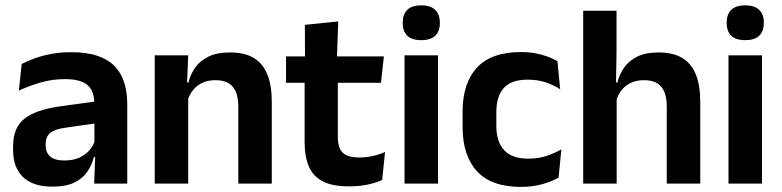

<svg xmlns="http://www.w3.org/2000/svg" viewBox="-20 -702 2990 734"><path d="M340 0 344.5 -120 341 -131V-284.5L340.5 -306.5Q340.5 -354.5 314.2 -377Q288 -399.5 228.5 -399.5Q178 -399.5 133.8 -386.2Q89.5 -373 52 -355.5L63 -457.5Q85 -469 113.2 -479.2Q141.5 -489.5 176.5 -496Q211.5 -502.5 252 -502.5Q312 -502.5 353.5 -488.2Q395 -474 419.8 -447.5Q444.5 -421 455.5 -384.2Q466.5 -347.5 466.5 -303V0ZM179.5 11.5Q106.5 11.5 68.2 -25Q30 -61.5 30 -129V-143Q30 -214.5 74 -248.8Q118 -283 213.5 -296L352.5 -315L360 -232.5L232 -214Q190 -208.5 172.2 -194Q154.5 -179.5 154.5 -151.5V-146.5Q154.5 -119 171.8 -103.8Q189 -88.5 226 -88.5Q259 -88.5 282.5 -99Q306 -109.5 321.2 -126.8Q336.5 -144 343 -165.5L361 -102H339Q331 -70.5 313.2 -44.8Q295.5 -19 263.5 -3.8Q231.5 11.5 179.5 11.5Z M891 0V-294.5Q891 -325.5 882.8 -348Q874.5 -370.5 855.5 -383Q836.5 -395.5 803.5 -395.5Q774.5 -395.5 752.8 -385Q731 -374.5 717.2 -356.8Q703.5 -339 696.5 -316.5L676.5 -386.5H700.5Q708.5 -419 727.2 -445Q746 -471 778.2 -486.2Q810.5 -501.5 859 -501.5Q915.5 -501.5 950.5 -480.2Q985.5 -459 1002.2 -417Q1019 -375 1019 -313V0ZM571.5 0V-490.5H699.5L694.5 -371L699.5 -360.5V0Z M1314.5 10.5Q1252 10.5 1214.8 -8.2Q1177.5 -27 1161 -65Q1144.5 -103 1144.5 -158.5V-444.5H1271.5V-177.5Q1271.5 -137.5 1289.8 -118.8Q1308 -100 1354 -100Q1381 -100 1406 -105.8Q1431 -111.5 1452 -121L1441 -14Q1416 -2.5 1383.8 4Q1351.5 10.5 1314.5 10.5ZM1073.5 -385.5V-486.5H1447.5L1436.5 -385.5ZM1146 -477 1145.5 -607 1273 -620 1268 -477Z M1526.5 0V-490.5H1654.5V0ZM1590.5 -548.5Q1554 -548.5 1536.8 -565.8Q1519.5 -583 1519.5 -613.5V-616Q1519.5 -646.5 1536.8 -664Q1554 -681.5 1590.5 -681.5Q1626.5 -681.5 1644 -664Q1661.5 -646.5 1661.5 -616V-613.5Q1661.5 -582.5 1644 -565.5Q1626.5 -548.5 1590.5 -548.5Z M1971.5 12.5Q1858 12.5 1803.2 -47.5Q1748.5 -107.5 1748.5 -216V-276Q1748.5 -384 1803.5 -443.5Q1858.5 -503 1971.5 -503Q2001 -503 2026.8 -498.2Q2052.5 -493.5 2073.8 -485.5Q2095 -477.5 2111 -468.5L2121.5 -361Q2097 -376.5 2066.8 -387Q2036.5 -397.5 1997 -397.5Q1935 -397.5 1906.2 -365.8Q1877.5 -334 1877.5 -273.5V-220.5Q1877.5 -160.5 1907.2 -128Q1937 -95.5 1999 -95.5Q2038.5 -95.5 2069 -105.8Q2099.5 -116 2126 -131L2115.5 -23Q2091 -9 2054 1.8Q2017 12.5 1971.5 12.5Z M2529 0V-294.5Q2529 -325.5 2520.8 -348Q2512.5 -370.5 2493.5 -383Q2474.5 -395.5 2441.5 -395.5Q2412.5 -395.5 2391 -385Q2369.5 -374.5 2355.8 -356.8Q2342 -339 2335.5 -316.5L2309.5 -386.5H2340Q2348.5 -419 2367 -445Q2385.5 -471 2417.5 -486.2Q2449.5 -501.5 2497 -501.5Q2553.5 -501.5 2588.5 -480.2Q2623.5 -459 2640.2 -417Q2657 -375 2657 -313V0ZM2209.5 0V-661H2337V-510L2334.5 -357.5L2337.5 -348V0Z M2765 0V-490.5H2893V0ZM2829 -548.5Q2792.5 -548.5 2775.2 -565.8Q2758 -583 2758 -613.5V-616Q2758 -646.5 2775.2 -664Q2792.5 -681.5 2829 -681.5Q2865 -681.5 2882.5 -664Q2900 -646.5 2900 -616V-613.5Q2900 -582.5 2882.5 -565.5Q2865 -548.5 2829 -548.5Z"/></svg>

Font: Anek Odia Medium SemiBold
Style: Regular
Weight: 600
Version: Version 1.003